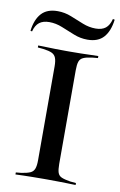

<svg xmlns="http://www.w3.org/2000/svg" viewBox="-87 -789 523 837"><g transform="rotate(10 174.5 -370.5)"><path d="M166.1 -2.4Q141.1 -2.4 118.5 -2Q96 -1.6 77 -1.2Q58.1 -0.8 42.7 0V-8.9L67.7 -11.3Q92.7 -15.3 105.6 -21Q118.5 -26.6 123.8 -39.9Q129 -53.2 129 -78.2V-492.7Q129 -517.7 123.8 -531Q118.5 -544.4 105.6 -550.4Q92.7 -556.5 67.7 -559.7L42.7 -562.1V-571Q58.1 -571 77 -570.2Q96 -569.4 118.5 -569Q141.1 -568.5 166.1 -568.5H175.8H184.7Q210.5 -568.5 233.1 -569Q255.6 -569.4 274.6 -570.2Q293.5 -571 308.9 -571V-562.1L283.1 -559.7Q258.1 -556.5 244.8 -550.4Q231.5 -544.4 227 -531Q222.6 -517.7 222.6 -492.7V-78.2Q222.6 -53.2 227 -39.9Q231.5 -26.6 244.8 -21Q258.1 -15.3 283.1 -11.3L308.9 -8.9V0Q293.5 -0.8 274.6 -1.2Q255.6 -1.6 233.1 -2Q210.5 -2.4 184.7 -2.4H175.8ZM249.2 -633.1Q217.7 -633.1 188.7 -644.8Q159.7 -656.5 131 -668.1Q102.4 -679.8 73.4 -679.8Q46 -679.8 29.4 -667.3Q12.9 -654.8 5.6 -626.6L-1.6 -628.2Q4.8 -679 29.4 -706Q54 -733.1 100.8 -733.1Q132.3 -733.1 161.3 -721.4Q190.3 -709.7 218.5 -698.4Q246.8 -687.1 275.8 -687.1Q304 -687.1 320.2 -700Q336.3 -712.9 343.5 -741.1L351.6 -739.5Q345.2 -687.9 320.6 -660.5Q296 -633.1 249.2 -633.1Z"/></g></svg>

Font: Playfair 144pt SemiExpanded Medium
Style: Regular
Weight: 500
Width: 6
Designer: Claus Eggers Sørensen
Foundry: Claus Eggers Sørensen
Version: Version 2.203